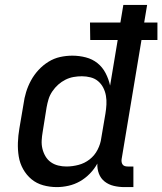

<svg xmlns="http://www.w3.org/2000/svg" viewBox="-20 -755 662 783"><path d="M212 8Q183 8 156 0.5Q129 -7 108.5 -24Q88 -41 74.5 -65Q61 -89 56.5 -116.5Q52 -144 53 -173Q54 -202 59 -231L76 -331Q79 -355 86.5 -379.5Q94 -404 106.5 -427Q119 -450 137 -469.5Q155 -489 177.5 -503Q200 -517 225 -522.5Q250 -528 275 -528Q303 -528 330 -521Q357 -514 377.5 -497.5Q398 -481 410.5 -457Q423 -433 429 -406L460 -592H348L347 -663H471L483 -735H580L568 -663H622V-592H557L476 -106Q475 -100 476 -94Q477 -88 480.5 -83.5Q484 -79 489.5 -77.5Q495 -76 501 -76H524V8H487Q465 8 444 3Q423 -2 407 -14.5Q391 -27 383.5 -46.5Q376 -66 377 -88Q365 -66 346.5 -47Q328 -28 306 -15.5Q284 -3 259.5 2.5Q235 8 212 8ZM251 -76Q275 -76 300 -82.5Q325 -89 345.5 -105Q366 -121 378 -144.5Q390 -168 393 -192L410 -292Q413 -310 414 -328.5Q415 -347 412 -364.5Q409 -382 401 -397.5Q393 -413 380 -424Q367 -435 349.5 -439.5Q332 -444 314 -444Q297 -444 280 -441Q263 -438 247 -430Q231 -422 217.5 -410Q204 -398 193.5 -382.5Q183 -367 178 -350.5Q173 -334 170 -317L154 -217Q151 -200 150 -182.5Q149 -165 153 -148.5Q157 -132 165.5 -117.5Q174 -103 187.5 -93.5Q201 -84 217.5 -80Q234 -76 251 -76Z"/></svg>

Font: Iosevka Medium Extended
Style: Italic
Weight: 500
Width: 7
Italic angle: -9°
Monospace: yes
Designer: Belleve Invis
Foundry: Belleve Invis
Version: Version 32.5.0; ttfautohint (v1.8.4)